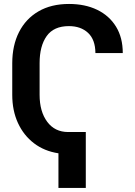

<svg xmlns="http://www.w3.org/2000/svg" viewBox="-20 -757 672 956"><path d="M407.2 -99.6V178.7H271V6.3Q200.7 -4.4 149.2 -43.7Q97.7 -83 69.3 -144.8Q41 -206.5 41 -284.7V-441.9Q41 -530.8 74.7 -597.2Q108.4 -663.6 171.6 -700.4Q234.9 -737.3 323.7 -737.3Q403.3 -737.3 463.6 -708.3Q523.9 -679.2 557.6 -624.5Q591.3 -569.8 591.3 -492.7H455.1Q454.6 -559.6 418.5 -593.3Q382.3 -627 323.2 -627Q247.6 -627 212.4 -577.4Q177.2 -527.8 177.2 -442.9V-284.7Q177.2 -201.7 215.1 -150.6Q252.9 -99.6 319.8 -99.6Z"/></svg>

Font: Inter Display Semi Bold
Style: Regular
Weight: 600
Designer: Rasmus Andersson
Foundry: rsms
Version: Version 4.000;git-37864ae